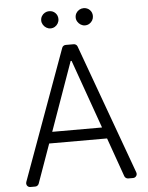

<svg xmlns="http://www.w3.org/2000/svg" viewBox="-60 -961 776 1009"><g transform="rotate(-5 328.0 -456.0)"><path d="M38.4 -20.6Q38.4 -23.1 39.8 -28.1L289.4 -714.1Q291.5 -720.2 296.9 -723.9Q302.2 -727.6 308.9 -727.6H350.9Q357.2 -727.6 362.7 -723.9Q368.3 -720.2 370.4 -714.1L620 -28.1Q621.4 -23.1 621.4 -21Q621.4 -12.4 615.4 -6.2Q609.4 0 600.5 0H574.9Q568.5 0 563 -3.9Q557.5 -7.8 555.4 -13.8L482.6 -219.1H177.2L104 -13.8Q101.9 -7.8 96.6 -3.9Q91.3 0 84.5 0H59.3Q50.4 0 44.4 -6Q38.4 -12.1 38.4 -20.6ZM237.2 -911.9Q256.7 -911.9 269.7 -899Q282.7 -886 282.7 -866.5Q282.7 -854.4 276.6 -843.9Q270.6 -833.5 260.3 -827.2Q250 -821 237.2 -821Q225.5 -821 215 -827.4Q204.5 -833.8 198.2 -844.3Q191.8 -854.8 191.8 -866.5Q191.8 -879.3 198 -889.6Q204.2 -899.9 214.7 -905.9Q225.1 -911.9 237.2 -911.9ZM461.3 -278.8 332.4 -641.3H327.4L198.5 -278.8ZM419 -911.9Q438.6 -911.9 451.5 -899Q464.5 -886 464.5 -866.5Q464.5 -854.4 458.5 -843.9Q452.4 -833.5 442.1 -827.2Q431.8 -821 419 -821Q407.3 -821 396.8 -827.4Q386.4 -833.8 380 -844.3Q373.6 -854.8 373.6 -866.5Q373.6 -879.3 379.8 -889.6Q386 -899.9 396.5 -905.9Q407 -911.9 419 -911.9Z"/></g></svg>

Font: DeltaSans Light
Style: Regular
Weight: 300
Designer: Rasmus Andersson
Foundry: rsms
Version: Version 3.012